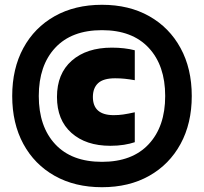

<svg xmlns="http://www.w3.org/2000/svg" viewBox="-20 -771 852 802"><path d="M406 11Q293 11 208.5 -36.5Q124 -84 77.5 -169.8Q31 -255.5 31 -370Q31 -484.5 77.5 -570.2Q124 -656 208.5 -703.5Q293 -751 406 -751Q519 -751 603.2 -703.5Q687.5 -656 734.2 -570.2Q781 -484.5 781 -370Q781 -255.5 734.2 -169.8Q687.5 -84 603.2 -36.5Q519 11 406 11ZM406 -95Q532.5 -95 601.2 -168.8Q670 -242.5 670 -370Q670 -497.5 601.2 -571.2Q532.5 -645 406 -645Q279 -645 210.5 -571.2Q142 -497.5 142 -370Q142 -242.5 210.5 -168.8Q279 -95 406 -95ZM441 -162Q339 -162 278.5 -215.8Q218 -269.5 218 -366Q218 -463.5 280 -517.8Q342 -572 447 -572Q474.5 -572 498.2 -569.2Q522 -566.5 543 -561V-436Q520.5 -440 501.2 -442Q482 -444 461 -444Q412 -444 390 -423.8Q368 -403.5 368 -366Q368 -290 455 -290Q476 -290 494.8 -292.8Q513.5 -295.5 543 -302V-177Q524 -170.5 497.8 -166.2Q471.5 -162 441 -162Z"/></svg>

Font: Encode Sans SemiCondensed SemiCondensed Black
Style: Regular
Weight: 900
Width: 4
Designer: Multiple Designers
Foundry: Impallari Type
Version: Version 3.000; ttfautohint (v1.8.3) -l 8 -r 50 -G 200 -x 14 